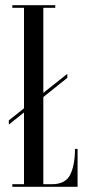

<svg xmlns="http://www.w3.org/2000/svg" viewBox="-20 -720 358 740"><path d="M27.5 0V-10H72.5V-286.5L14 -240V-256L72.5 -302.5V-690H27.5V-700H193V-690H147V-362L239.5 -435.5V-420L147 -346V-10H179.5Q233 -10 251 -47.5Q269 -85 269 -146H279V0Z"/></svg>

Font: Imbue 100pt
Style: Regular
Weight: 400
Designer: Tyler Finck
Foundry: Etcetera Type Company
Version: Version 1.102; ttfautohint (v1.8.3)